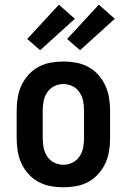

<svg xmlns="http://www.w3.org/2000/svg" viewBox="-20 -790 540 818"><path d="M250 8Q223 8 195.5 3Q168 -2 144 -15Q120 -28 101.5 -48.5Q83 -69 71.5 -93.5Q60 -118 55.5 -145.5Q51 -173 51 -200V-320Q51 -347 55.5 -374.5Q60 -402 71.5 -426.5Q83 -451 101.5 -471.5Q120 -492 144 -505Q168 -518 195.5 -523Q223 -528 250 -528Q277 -528 304.5 -523Q332 -518 356 -505Q380 -492 398.5 -471.5Q417 -451 428.5 -426Q440 -401 444.5 -374Q449 -347 449 -320V-200Q449 -173 444.5 -145.5Q440 -118 428.5 -93.5Q417 -69 398.5 -48.5Q380 -28 356 -15Q332 -2 304.5 3Q277 8 250 8ZM250 -88Q270 -88 288.5 -97Q307 -106 318.5 -123Q330 -140 334 -160Q338 -180 338 -200V-320Q338 -340 334 -360Q330 -380 318.5 -397Q307 -414 288.5 -423Q270 -432 250 -432Q230 -432 211.5 -423Q193 -414 181.5 -397Q170 -380 166 -360Q162 -340 162 -320V-200Q162 -180 166 -160Q170 -140 181.5 -123Q193 -106 211.5 -97Q230 -88 250 -88ZM321 -576 266 -624 401 -770 469 -710ZM151 -576 96 -624 231 -770 299 -710Z"/></svg>

Font: Iosevka Term
Style: Bold
Weight: 700
Monospace: yes
Designer: Belleve Invis
Foundry: Belleve Invis
Version: Version 30.0.1